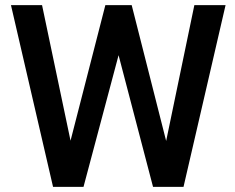

<svg xmlns="http://www.w3.org/2000/svg" viewBox="-20 -731 920 751"><path d="M144.5 -710.9 255.9 -180.7 392.1 -710.9H495.1L629.9 -179.7L740.2 -710.9H862.3L697.8 0H578.6L443.8 -515.1L306.6 0H187.5L22.9 -710.9Z"/></svg>

Font: Vazirmatn UI FD Medium
Style: Regular
Weight: 500
Designer: Saber Rastikerdar
Foundry: Saber Rastikerdar
Version: Version 33.003